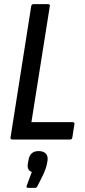

<svg xmlns="http://www.w3.org/2000/svg" viewBox="-20 -675 413 929"><path d="M40 0Q29 0 31 -10L131 -645Q133 -655 142 -655H212Q223 -655 221 -645L132 -84H330Q342 -84 340 -74L330 -10Q329 0 319 0ZM116 234Q106 234 109 224L134 157Q122 153 117 143Q112 133 115 115L118 99Q125 56 167 56Q189 56 201 67.5Q213 79 210 102L207 118Q205 129 201 140.5Q197 152 191 166L162 224Q158 234 149 234Z"/></svg>

Font: Sofia Sans Condensed SemiBold
Style: Italic
Weight: 600
Italic angle: -9°
Version: Version 4.100